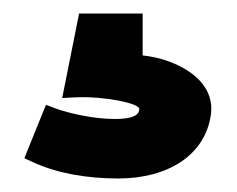

<svg xmlns="http://www.w3.org/2000/svg" viewBox="-20 -34 351 284"><path d="M16 200 29 206C64 222 107 230 155 230C229 230 284 195 292 135C299 83 240 53 191 48V-14H97L72 111L91 110C135 108 186 119 186 127C186 136 177 142 150 142C119 142 83 134 61 126L48 121Z"/></svg>

Font: Charger Sport
Style: BlkExt
Weight: 900
Designer: Jasper
Foundry: Cannot Into Space Fonts
Version: Version 1.1